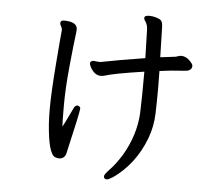

<svg xmlns="http://www.w3.org/2000/svg" viewBox="-56 -830 1112 962"><g transform="rotate(5 500.0 -348.5)"><path d="M268 -15Q262 -15 257 -16.5Q252 -18 248 -19Q213 -33 202 -186Q200 -218 200 -258Q200 -338 211 -478.5Q222 -619 226 -656Q226 -666 220.5 -675Q215 -684 215 -690Q215 -705 232 -705Q300 -705 300 -666Q300 -657 295.5 -623.5Q291 -590 280 -479.5Q269 -369 269 -281Q269 -193 271 -175Q284 -199 299.5 -232Q315 -265 318 -270Q324 -287 339 -287Q352 -282 352 -273Q352 -256 302 -40Q293 -15 268 -15ZM516 69Q500 69 500 54Q500 45 527.5 16.5Q555 -12 585 -60Q647 -165 653 -276Q656 -347 656 -485Q505 -463 456 -447Q448 -445 440 -445Q413 -445 393 -474Q381 -493 381 -504Q381 -514 397 -517Q415 -514 432 -514Q522 -532 655 -553Q652 -673 651 -698Q650 -723 636 -741Q632 -747 632 -753Q632 -766 656 -766Q673 -766 690.5 -761Q708 -756 716 -748.5Q724 -741 725 -718L729 -564Q765 -569 787.5 -571Q810 -573 816.5 -576.5Q823 -580 835 -580Q855 -580 874 -562.5Q893 -545 893 -535Q893 -508 854 -507Q787 -503 731 -495L732 -410Q732 -346 730 -280.5Q728 -215 705 -154Q654 -21 546 55Q536 60 529 64.5Q522 69 516 69Z"/></g></svg>

Font: LXGW WenKai Mono Medium
Style: Regular
Weight: 500
Monospace: yes
Designer: LXGW / Fontworks Inc.
Foundry: LXGW / Fontworks Inc.
Version: Version 1.520; June 14, 2025